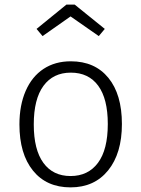

<svg xmlns="http://www.w3.org/2000/svg" viewBox="-20 -799 611 830"><path d="M507 -263Q507 -136 447.5 -62.5Q388 11 285 11Q181 11 122.5 -61.5Q64 -134 64 -261Q64 -344 91 -406Q118 -468 168 -501Q218 -534 286 -534Q390 -534 448.5 -462.5Q507 -391 507 -263ZM126 -261Q126 -152 167.5 -95Q209 -38 285 -38Q361 -38 403.5 -95Q446 -152 446 -263Q446 -372 404.5 -428.5Q363 -485 286 -485Q210 -485 168 -428Q126 -371 126 -261ZM138 -674 267 -779H303L433 -674L407 -643L285 -728L164 -643Z"/></svg>

Font: Statis Sans Light
Style: Regular
Weight: 300
Designer: bBox Type GmbH
Foundry: bBox Type GmbH
Version: Version 1.000